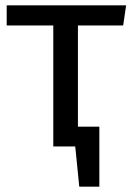

<svg xmlns="http://www.w3.org/2000/svg" viewBox="-20 -547 491 717"><path d="M451 -527H5V-452H179V0H261L276 150H351V-74H271V-452H440Z"/></svg>

Font: Fira Sans
Style: Regular
Weight: 400
Designer: Carrois Corporate & Edenspiekermann AG
Foundry: Carrois Corporate GbR & Edenspiekermann AG
Version: Version 4.203